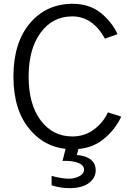

<svg xmlns="http://www.w3.org/2000/svg" viewBox="-20 -769 686 1012"><path d="M50.8 -365.2Q50.8 -543.9 137.7 -646.5Q224.6 -749 363.3 -749Q449.2 -749 509.8 -702.1Q569.3 -654.3 599.6 -588.9Q577.1 -581.1 533.2 -565.4Q467.8 -682.6 361.3 -682.6Q255.9 -682.6 193.4 -595.7Q130.9 -509.8 130.9 -365.2Q130.9 -218.8 194.3 -134.8Q257.8 -49.8 361.3 -49.8Q426.8 -49.8 475.6 -86.9Q524.4 -123 548.8 -176.8Q572.3 -168.9 619.1 -154.3Q585.9 -83 522.5 -33.2Q459 17.6 363.3 17.6Q225.6 17.6 138.7 -85Q50.8 -186.5 50.8 -365.2ZM252 158.2Q306.6 172.9 343.8 172.9Q372.1 172.9 397.5 160.2Q422.9 147.5 422.9 125Q422.9 100.6 390.6 88.9Q359.4 77.1 309.6 79.1Q317.4 49.8 332 -8.8Q348.6 -8.8 400.4 -8.8Q396.5 5.9 384.8 47.9Q432.6 51.8 459 72.3Q484.4 93.8 484.4 128.9Q484.4 168 449.2 195.3Q413.1 222.7 345.7 222.7Q299.8 222.7 252 208Q252 191.4 252 158.2Z"/></svg>

Font: Gothic A1
Style: Regular
Weight: 400
Designer: HanYang I&C Co.,Ltd.
Version: Version 2.50